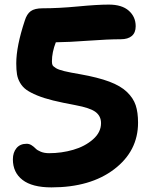

<svg xmlns="http://www.w3.org/2000/svg" viewBox="-20 -770 665 836"><path d="M204.1 45.9Q120.1 45.9 78.1 13.4Q36.1 -19 36.1 -76.2Q36.1 -106 51.8 -125Q67.4 -144 96.2 -144Q107.4 -144 117.4 -137.7Q127.4 -131.3 134.8 -123.5Q142.1 -115.7 157.5 -109.4Q172.9 -103 193.8 -103Q248 -103 298.8 -117.7Q349.6 -132.3 384.8 -163.1Q419.9 -193.8 419.9 -233.9Q419.9 -264.6 396 -282.5Q372.1 -300.3 309.1 -312Q251 -322.8 211.2 -332.5Q171.4 -342.3 141.8 -354.5Q112.3 -366.7 95.2 -378.9Q78.1 -391.1 67.6 -409.2Q57.1 -427.2 54 -446.5Q50.8 -465.8 50.8 -494.1Q50.8 -568.4 87.9 -680.2Q96.7 -709 113.8 -721.4Q130.9 -733.9 166 -733.9Q234.9 -733.9 319.3 -741.9Q403.8 -750 454.1 -750Q510.7 -750 540.8 -723.4Q570.8 -696.8 570.8 -655.8Q570.8 -627.9 554 -613.5Q537.1 -599.1 505.9 -599.1Q451.2 -599.1 365 -592.8Q278.8 -586.4 223.1 -585.9Q206.1 -542.5 206.1 -502.9Q206.1 -492.2 208.7 -486.6Q211.4 -481 223.1 -473.6Q234.9 -466.3 260.3 -460.2Q285.6 -454.1 329.1 -446.8Q406.2 -433.1 455.8 -414.6Q505.4 -396 533 -369.4Q560.5 -342.8 570.8 -311.8Q581.1 -280.8 581.1 -235.8Q581.1 -112.3 477.3 -33.2Q373.5 45.9 204.1 45.9Z"/></svg>

Font: Shantell Sans Irregular
Style: Bold
Weight: 700
Designer: Stephen Nixon, Anya Danilova, Shantell Martin
Foundry: Arrow Type
Version: Version 1.006;[9816181b4]